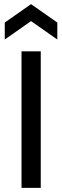

<svg xmlns="http://www.w3.org/2000/svg" viewBox="-20 -908 302 928"><path d="M84 0V-660H177V0ZM3 -717V-799L130 -888L257 -799V-717L130 -806Z"/></svg>

Font: Bricolage Grotesque 18pt
Style: Regular
Weight: 400
Version: Version 1.001;gftools[0.9.33.dev8+g029e19f]